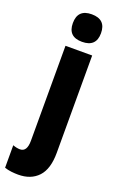

<svg xmlns="http://www.w3.org/2000/svg" viewBox="-230 -822 682 1109"><g transform="rotate(20 110.5 -268.0)"><path d="M128 -607Q215 -607 215 -691Q215 -776 128 -776Q42 -776 42 -691Q42 -607 128 -607ZM211 45V-553H47V31Q47 99 4 99Q-16 99 -40 90V228Q-20 235 2 237.5Q24 240 44 240Q122 240 166.5 192.5Q211 145 211 45Z"/></g></svg>

Font: Noto Sans Display Condensed Black
Style: Regular
Weight: 900
Width: 3
Designer: Monotype Design team
Foundry: Monotype Imaging Inc.
Version: 1.000